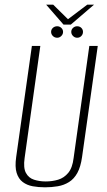

<svg xmlns="http://www.w3.org/2000/svg" viewBox="-20 -787 457 819"><path d="M172 12Q144 12 119.5 7.5Q95 3 77 -10.5Q59 -24 51 -49.5Q43 -75 49 -117L116 -591H152L85 -113Q79 -71 90.5 -49.5Q102 -28 125 -20.5Q148 -13 175 -13Q203 -13 228 -20.5Q253 -28 271 -49.5Q289 -71 294 -113L361 -591H397L330 -117Q324 -75 310 -49.5Q296 -24 274.5 -10.5Q253 3 226.5 7.5Q200 12 172 12ZM224 -626Q213 -626 205.5 -633.5Q198 -641 198 -651Q198 -661 205.5 -668Q213 -675 224 -675Q234 -675 241.5 -668Q249 -661 249 -651Q249 -641 241.5 -633.5Q234 -626 224 -626ZM309 -626Q299 -626 291.5 -633.5Q284 -641 284 -651Q284 -661 291.5 -668Q299 -675 309 -675Q320 -675 327 -668Q334 -661 334 -651Q334 -641 327 -633.5Q320 -626 309 -626ZM251 -682 177 -767H207L270 -705L352 -767H381L282 -682Z"/></svg>

Font: Alumni Sans Thin ExtraLight
Style: Italic
Weight: 250
Italic angle: -8°
Version: Version 1.016